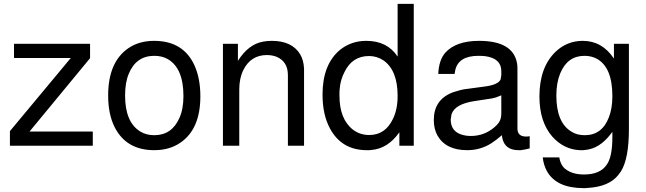

<svg xmlns="http://www.w3.org/2000/svg" viewBox="-20 -749 3320 987"><path d="M443 -524V-450L132 -73H457V0H31V-75L344 -451H52V-524Z M772 -539Q924 -539 981 -410Q1010 -344 1010 -254Q1010 -86 908 -16Q852 23 773 23Q629 23 569 -96Q536 -162 536 -258Q536 -431 641 -502Q696 -539 772 -539ZM773 -462Q680 -462 642 -370Q623 -325 623 -258Q623 -121 701 -73Q732 -54 773 -54Q863 -54 902 -142Q923 -188 923 -255Q923 -400 841 -446Q812 -462 773 -462Z M1126 -524H1203V-436Q1257 -522 1333 -535Q1343 -537 1354 -538Q1365 -539 1377 -539Q1481 -539 1523 -470Q1541 -440 1543 -396V0H1460V-363Q1460 -432 1402 -457Q1379 -466 1352 -466Q1269 -466 1231 -389Q1210 -347 1210 -289V0H1126Z M2107 -729V0H2033V-69Q1974 15 1889 22Q1884 23 1878 23Q1872 23 1866 23Q1736 23 1676 -89Q1638 -160 1638 -263Q1638 -417 1727 -492Q1785 -539 1863 -539Q1971 -539 2024 -458V-729ZM1877 -461Q1791 -461 1751 -379Q1741 -360 1734.5 -338Q1728 -316 1726 -290Q1725 -282 1725 -274Q1725 -266 1725 -258Q1725 -136 1795 -82Q1831 -55 1878 -55Q1960 -55 1999 -136Q2024 -185 2024 -256Q2024 -387 1952 -438Q1918 -461 1877 -461Z M2703 -49V14Q2675 21 2657 23H2656H2646Q2575 23 2562 -40L2560 -54Q2530 -28 2505 -12Q2449 23 2382 23Q2272 23 2229 -52Q2210 -86 2210 -132Q2210 -234 2302 -272L2313 -276L2347 -286L2366 -290Q2381 -292 2407 -295.5Q2433 -299 2470 -304Q2543 -313 2554 -342V-343V-344L2557 -362V-384Q2557 -448 2476 -460Q2468 -461 2459 -461.5Q2450 -462 2440 -462Q2336 -462 2320 -387L2317 -369H2233Q2236 -440 2269 -478Q2324 -539 2443 -539Q2618 -539 2638 -423Q2639 -417 2639.5 -410.5Q2640 -404 2640 -396V-88Q2640 -47 2685 -47H2687Q2695 -47 2698 -48H2699ZM2557 -259 2547 -255Q2530 -247 2509 -243L2423 -230Q2318 -215 2301 -161L2297 -135V-134Q2297 -69 2364 -54Q2379 -50 2400 -50Q2471 -50 2524 -97Q2537 -108 2545 -120Q2557 -138 2557 -165Z M3136 -524H3213V-86Q3213 67 3172 132L3158 151Q3110 211 3001 217Q2996 218 2990 218Q2984 218 2979 218Q2840 218 2791 130Q2774 98 2770 60H2855Q2861 98 2884 118L2887 120Q2922 148 2982 148Q3064 148 3098 99Q3128 59 3128 -44V-71L3121 -62Q3062 16 2987 22Q2982 23 2978 23Q2974 23 2969 23H2960Q2878 19 2819 -47Q2753 -123 2753 -253Q2753 -403 2836 -483Q2895 -539 2976 -539Q3075 -539 3136 -448ZM2985 -462Q2897 -462 2860 -372Q2840 -324 2840 -258Q2840 -118 2918 -72Q2946 -54 2986 -54Q3075 -54 3110 -146Q3128 -192 3128 -255Q3128 -405 3046 -448Q3018 -462 2985 -462Z"/></svg>

Font: Ekushey Lal Sabuj
Style: Regular
Weight: 400
Designer: Al Mamun Sumon
Foundry: Al Mamun Sumon
Version: Version 1.0